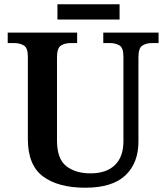

<svg xmlns="http://www.w3.org/2000/svg" viewBox="-20 -866 776 896"><path d="M378 10Q252 10 181 -42.5Q110 -95 110 -217V-602Q110 -643 91 -654Q72 -665 47 -665H16V-714H340V-665H309Q283 -665 264.5 -653.5Q246 -642 246 -598V-210Q246 -125 289 -91Q332 -57 402 -57Q476 -57 516 -95.5Q556 -134 556 -207V-602Q556 -643 537.5 -654Q519 -665 493 -665H462V-714H720V-665H688Q663 -665 644.5 -653.5Q626 -642 626 -598V-205Q626 -105 565 -47.5Q504 10 378 10ZM248 -775V-846H538V-775Z"/></svg>

Font: Noto Serif Vithkuqi SemiBold
Style: Regular
Weight: 600
Version: Version 1.005